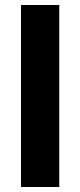

<svg xmlns="http://www.w3.org/2000/svg" viewBox="-20 -748 321 768"><path d="M217 -728H64V0H217Z"/></svg>

Font: Wafeq
Style: Bold
Weight: 700
Designer: Rasmus Andersson & Azza Alameddine
Foundry: Google & TypeTogether
Version: Version 3.000;FEAKit 1.0